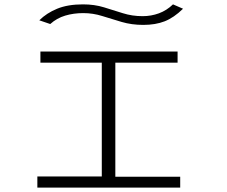

<svg xmlns="http://www.w3.org/2000/svg" viewBox="-20 -859 1040 879"><path d="M151 0V-51H446V-572H165V-623H793V-572H508V-50H805V0ZM772 -839 818 -819Q776 -778 734 -761.5Q692 -745 636 -745Q583 -745 537 -758.5Q491 -772 448.5 -785.5Q406 -799 361 -799Q317 -799 278.5 -787.5Q240 -776 210 -749L160 -766Q193 -799 241.5 -819Q290 -839 360 -839Q412 -839 456 -825.5Q500 -812 542.5 -798.5Q585 -785 633 -785Q672 -785 707.5 -798Q743 -811 772 -839Z"/></svg>

Font: Inconsolata UltraExpanded Light
Style: Regular
Weight: 300
Width: 9
Monospace: yes
Designer: Raph Levien, Cyreal, Brenton Simpson
Foundry: Raph Levien, Cyreal, Google
Version: Version 3.001; ttfautohint (v1.8.2.53-6de2)